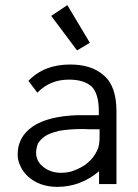

<svg xmlns="http://www.w3.org/2000/svg" viewBox="-20 -719 540 750"><path d="M91 -403 126 -357C159 -391 200 -408 249 -408C289 -408 318 -399 338 -381C356 -363 366 -331 366 -286V-269H280C205 -266 148 -252 108 -225C69 -198 49 -162 49 -116C49 -101 52 -85 60 -70C66 -55 77 -41 90 -29C103 -17 120 -7 138 0C158 7 179 11 203 11C264 11 318 -9 367 -50V0H435V-283C435 -349 419 -396 386 -424C354 -453 310 -467 254 -467C186 -467 132 -446 91 -403ZM369 -214V-184C369 -161 366 -143 359 -130C356 -123 350 -114 343 -104C336 -95 326 -86 314 -76C302 -68 288 -60 272 -54C256 -47 238 -44 218 -44C191 -44 168 -52 149 -67C130 -82 121 -101 121 -122C121 -135 124 -146 128 -158C134 -168 143 -178 156 -187C169 -196 188 -202 211 -208C234 -212 264 -215 301 -215C309 -215 317 -215 326 -214H352ZM243 -699 180 -657 281 -522 331 -552Z"/></svg>

Font: Inconsolatazi4
Style: Regular
Weight: 400
Designer: Raph Levien, Kirill Tkachev
Foundry: Cyreal
Version: Version 1.013